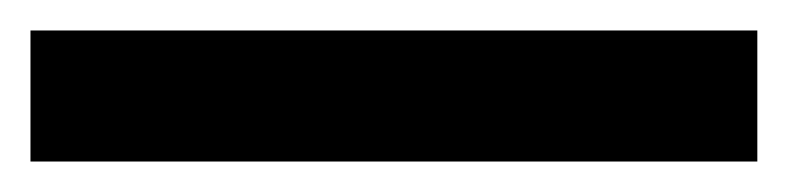

<svg xmlns="http://www.w3.org/2000/svg" viewBox="-23 -866 517 126"><path d="M474 -760H-3V-846H474Z"/></svg>

Font: Noto Sans Khmer Condensed SemiBold
Style: Regular
Weight: 600
Width: 3
Designer: Danh Hong and the Monotype Design Team
Foundry: Monotype Imaging Inc.
Version: Version 2.004